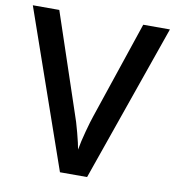

<svg xmlns="http://www.w3.org/2000/svg" viewBox="-80 -786 783 858"><g transform="rotate(10 311.0 -357.0)"><path d="M501 -713.9H622.1L372.1 0H249L0 -713.9H120.1L269 -270Q280.8 -238.3 293.9 -188.2Q307.1 -138.2 311 -113.8Q317.4 -150.9 330.6 -199.7Q343.8 -248.5 352.1 -272Z"/></g></svg>

Font: Open Sans Semibold
Style: Regular
Weight: 600
Foundry: Ascender Corporation
Version: Version 1.10